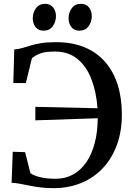

<svg xmlns="http://www.w3.org/2000/svg" viewBox="-20 -971 686 1002"><path d="M257.5 11Q221.5 11 190.8 7Q160 3 133.5 -2.2Q107 -7.5 84 -12Q61 -16.5 40.5 -17L46.5 -179L111 -177L138.5 -68Q150 -57 185.2 -47.5Q220.5 -38 270 -38Q320.5 -38 360.8 -60Q401 -82 429.8 -123.2Q458.5 -164.5 474 -223Q489.5 -281.5 490 -354L164.5 -343V-413.5L489 -406Q482.5 -491.5 457 -558Q431.5 -624.5 384.2 -663.2Q337 -702 267 -702Q216.5 -702 190 -692Q163.5 -682 146.5 -667L115 -537.5H49.5L54.5 -713Q76 -714.5 95.8 -720.2Q115.5 -726 139 -733.2Q162.5 -740.5 194.5 -745.8Q226.5 -751 272 -751Q356 -751 420 -724.8Q484 -698.5 527.8 -649Q571.5 -599.5 593.8 -529.5Q616 -459.5 616 -373Q616 -287.5 590.8 -217Q565.5 -146.5 518.5 -95.5Q471.5 -44.5 405.5 -16.8Q339.5 11 257.5 11ZM207 -811Q180 -811 165.5 -829.8Q151 -848.5 151 -875.5Q151 -905 167.8 -928Q184.5 -951 215 -951H216Q243 -951 257.5 -932Q272 -913 272 -886.5Q272 -857 255.2 -834Q238.5 -811 208 -811ZM394 -811Q367 -811 352.5 -829.8Q338 -848.5 338 -875.5Q338 -905 354.5 -928Q371 -951 401.5 -951H402.5Q430 -951 444.5 -932Q459 -913 459 -886.5Q459 -857 442.2 -834Q425.5 -811 395 -811Z"/></svg>

Font: Merriweather 48pt Medium
Style: Regular
Weight: 500
Version: Version 2.100